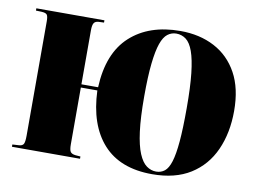

<svg xmlns="http://www.w3.org/2000/svg" viewBox="-80 -863 1333 997"><g transform="rotate(10 586.5 -365.0)"><path d="M778 14Q609 14 519.5 -85Q430 -184 423 -365H336V-66Q336 -35 343.5 -25.5Q351 -16 370 -14L396 -12V0H37V-12L71 -14Q90 -15 96 -26Q102 -37 102 -70V-673Q102 -699 95.5 -707.5Q89 -716 66 -717L37 -718V-730H396V-718L368 -717Q350 -716 343 -705Q336 -694 336 -667V-382H424Q432 -563 531 -653.5Q630 -744 795 -744Q897 -744 975 -703Q1053 -662 1097 -582Q1141 -502 1141 -383Q1141 -267 1100.5 -177Q1060 -87 979.5 -36.5Q899 14 778 14ZM796 -3Q822 -3 841 -18Q860 -33 872 -71.5Q884 -110 890 -178.5Q896 -247 896 -355Q896 -466 888 -538Q880 -610 865 -651.5Q850 -693 827.5 -710Q805 -727 776 -727Q751 -727 730.5 -711.5Q710 -696 696.5 -657.5Q683 -619 675.5 -550.5Q668 -482 668 -377Q668 -265 677.5 -192.5Q687 -120 704.5 -78.5Q722 -37 745.5 -20Q769 -3 796 -3Z"/></g></svg>

Font: Literata 72pt Black
Style: Regular
Weight: 900
Designer: Latin by Veronika Burian and Jose Scaglione. Greek by Irene Vlachou. Cyrillic by Vera Evstafieva.
Foundry: TypeTogether
Version: Version 3.002